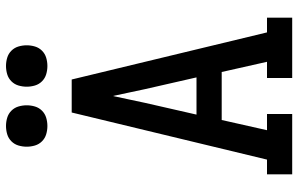

<svg xmlns="http://www.w3.org/2000/svg" viewBox="-197 -797 994 640"><g transform="rotate(-90 300.0 -477.0)"><path d="M39 0V-84H88L245 -735H355L512 -84H561V0H360V-84H414L380 -235H220L186 -84H240V0ZM238 -319H362L323 -490Q317 -517 311.5 -544Q306 -571 300 -598Q294 -571 288.5 -544Q283 -517 277 -490ZM400 -816Q386 -816 372.5 -820Q359 -824 349 -834Q339 -844 335 -857.5Q331 -871 331 -885Q331 -899 335 -912.5Q339 -926 349 -936Q359 -946 372.5 -950Q386 -954 400 -954Q414 -954 427.5 -950Q441 -946 451 -936Q461 -926 465 -912.5Q469 -899 469 -885Q469 -871 465 -857.5Q461 -844 451 -834Q441 -824 427.5 -820Q414 -816 400 -816ZM200 -816Q186 -816 172.5 -820Q159 -824 149 -834Q139 -844 135 -857.5Q131 -871 131 -885Q131 -899 135 -912.5Q139 -926 149 -936Q159 -946 172.5 -950Q186 -954 200 -954Q214 -954 227.5 -950Q241 -946 251 -936Q261 -926 265 -912.5Q269 -899 269 -885Q269 -871 265 -857.5Q261 -844 251 -834Q241 -824 227.5 -820Q214 -816 200 -816Z"/></g></svg>

Font: Iosevka Slab Medium Extended
Style: Regular
Weight: 500
Width: 7
Monospace: yes
Designer: Belleve Invis
Foundry: Belleve Invis
Version: Version 11.1.1; ttfautohint (v1.8.3)